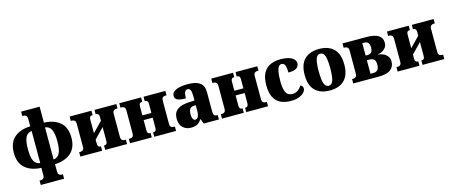

<svg xmlns="http://www.w3.org/2000/svg" viewBox="-54 -1511 5849 2484"><g transform="rotate(-15 2871.0 -269.0)"><path d="M257 222V163H275Q295 163 308.5 150.5Q322 138 322 111V10Q186 5 107 -64Q28 -133 28 -268Q28 -404 107 -472.5Q186 -541 322 -546V-649Q322 -675 308.5 -688Q295 -701 275 -701H257V-760H505V-546Q641 -541 720 -472.5Q799 -404 799 -268Q799 -133 720 -64Q641 5 505 10V111Q505 138 518.5 150.5Q532 163 552 163H570V222ZM324 -53V-483Q267 -477 241.5 -426Q216 -375 216 -268Q216 -161 241.5 -110Q267 -59 324 -53ZM503 -53Q560 -59 585.5 -110Q611 -161 611 -268Q611 -375 585.5 -426Q560 -477 503 -483Z M847 0V-59H865Q885 -59 898.5 -71.5Q912 -84 912 -111V-425Q912 -451 898.5 -464Q885 -477 865 -477H847V-536H1139V-477H1130Q1095 -477 1095 -428V-246L1224 -379V-428Q1224 -477 1189 -477H1180V-536H1472V-477H1454Q1434 -477 1420.5 -464Q1407 -451 1407 -425V-111Q1407 -84 1420.5 -71.5Q1434 -59 1454 -59H1472V0H1180V-59H1189Q1224 -59 1224 -108V-294L1095 -161V-108Q1095 -59 1130 -59H1139V0Z M1512 0V-59H1530Q1550 -59 1563.5 -71.5Q1577 -84 1577 -111V-425Q1577 -451 1563.5 -464Q1550 -477 1530 -477H1512V-536H1804V-477H1795Q1760 -477 1760 -428V-307H1881V-428Q1881 -477 1846 -477H1837V-536H2129V-477H2111Q2090 -477 2077 -464Q2064 -451 2064 -425V-111Q2064 -84 2077 -71.5Q2090 -59 2111 -59H2129V0H1837V-59H1846Q1881 -59 1881 -108V-244H1760V-108Q1760 -59 1795 -59H1804V0Z M2329 10Q2265 10 2221 -29.5Q2177 -69 2177 -150Q2177 -233 2231 -272Q2285 -311 2388 -315L2461 -318V-374Q2461 -435 2448.5 -459Q2436 -483 2412 -483Q2388 -483 2374.5 -459Q2361 -435 2361 -374Q2286 -374 2250.5 -390Q2215 -406 2215 -446Q2215 -481 2244 -503Q2273 -525 2321 -535.5Q2369 -546 2427 -546Q2536 -546 2590.5 -508.5Q2645 -471 2645 -379V-121Q2645 -86 2656.5 -72.5Q2668 -59 2695 -59H2703V0H2500L2475 -64H2470Q2444 -23 2412.5 -6.5Q2381 10 2329 10ZM2409 -76Q2433 -76 2447 -102.5Q2461 -129 2461 -186V-256L2437 -255Q2396 -253 2380.5 -228Q2365 -203 2365 -158Q2365 -119 2376.5 -97.5Q2388 -76 2409 -76Z M2744 0V-59H2762Q2782 -59 2795.5 -71.5Q2809 -84 2809 -111V-425Q2809 -451 2795.5 -464Q2782 -477 2762 -477H2744V-536H3036V-477H3027Q2992 -477 2992 -428V-307H3113V-428Q3113 -477 3078 -477H3069V-536H3361V-477H3343Q3322 -477 3309 -464Q3296 -451 3296 -425V-111Q3296 -84 3309 -71.5Q3322 -59 3343 -59H3361V0H3069V-59H3078Q3113 -59 3113 -108V-244H2992V-108Q2992 -59 3027 -59H3036V0Z M3666 10Q3589 10 3531.5 -16.5Q3474 -43 3441.5 -104Q3409 -165 3409 -268Q3409 -372 3443.5 -433Q3478 -494 3536.5 -520Q3595 -546 3668 -546Q3741 -546 3786 -531Q3831 -516 3851.5 -492.5Q3872 -469 3872 -442Q3872 -420 3860.5 -399.5Q3849 -379 3818.5 -366Q3788 -353 3729 -353Q3729 -410 3717 -446.5Q3705 -483 3670 -483Q3648 -483 3632 -464Q3616 -445 3607 -398.5Q3598 -352 3598 -269Q3598 -172 3622.5 -122Q3647 -72 3710 -72Q3748 -72 3779.5 -92.5Q3811 -113 3832 -151Q3868 -140 3868 -103Q3868 -79 3846 -53Q3824 -27 3779 -8.5Q3734 10 3666 10Z M4189 10Q4062 10 3992.5 -59Q3923 -128 3923 -268Q3923 -408 3992.5 -477Q4062 -546 4189 -546Q4315 -546 4384.5 -477Q4454 -408 4454 -268Q4454 -128 4384.5 -59Q4315 10 4189 10ZM4189 -53Q4231 -53 4248.5 -104.5Q4266 -156 4266 -268Q4266 -380 4248.5 -431.5Q4231 -483 4189 -483Q4146 -483 4128.5 -431.5Q4111 -380 4111 -268Q4111 -156 4128.5 -104.5Q4146 -53 4189 -53Z M4502 0V-59H4520Q4540 -59 4553.5 -72Q4567 -85 4567 -111V-425Q4567 -452 4553.5 -464.5Q4540 -477 4520 -477H4502V-536H4819Q4931 -536 4982 -502.5Q5033 -469 5033 -406Q5033 -368 5015.5 -342.5Q4998 -317 4971 -302Q4944 -287 4913 -282V-277Q4944 -275 4976.5 -261Q5009 -247 5031.5 -218.5Q5054 -190 5054 -145Q5054 -79 5004.5 -39.5Q4955 0 4845 0ZM4750 -307H4777Q4810 -307 4827.5 -326.5Q4845 -346 4845 -390Q4845 -434 4827.5 -453.5Q4810 -473 4777 -473H4750ZM4750 -63H4787Q4823 -63 4844.5 -83Q4866 -103 4866 -155Q4866 -207 4844.5 -225.5Q4823 -244 4787 -244H4750Z M5097 0V-59H5115Q5135 -59 5148.5 -71.5Q5162 -84 5162 -111V-425Q5162 -451 5148.5 -464Q5135 -477 5115 -477H5097V-536H5389V-477H5380Q5345 -477 5345 -428V-246L5474 -379V-428Q5474 -477 5439 -477H5430V-536H5722V-477H5704Q5684 -477 5670.5 -464Q5657 -451 5657 -425V-111Q5657 -84 5670.5 -71.5Q5684 -59 5704 -59H5722V0H5430V-59H5439Q5474 -59 5474 -108V-294L5345 -161V-108Q5345 -59 5380 -59H5389V0Z"/></g></svg>

Font: Noto Serif SemiCondensed Black
Style: Regular
Weight: 900
Width: 4
Designer: Monotype Design Team
Foundry: Monotype Imaging Inc.
Version: Version 2.014; ttfautohint (v1.8.4.7-5d5b)